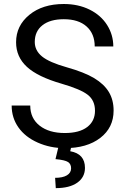

<svg xmlns="http://www.w3.org/2000/svg" viewBox="-20 -741 633 973"><path d="M292 -316.9Q171.4 -351.6 116.5 -402.1Q61.5 -452.6 61.5 -526.9Q61.5 -610.8 128.7 -665.8Q195.8 -720.7 303.2 -720.7Q376.5 -720.7 433.8 -692.4Q491.2 -664.1 522.7 -614.3Q554.2 -564.5 554.2 -505.4H460Q460 -569.8 418.9 -606.7Q377.9 -643.6 303.2 -643.6Q233.9 -643.6 195.1 -613Q156.2 -582.5 156.2 -528.3Q156.2 -484.9 193.1 -454.8Q230 -424.8 318.6 -399.9Q407.2 -375 457.3 -345Q507.3 -314.9 531.5 -274.9Q555.7 -234.9 555.7 -180.7Q555.7 -94.2 488.3 -42.2Q420.9 9.8 308.1 9.8Q234.9 9.8 171.4 -18.3Q107.9 -46.4 73.5 -95.2Q39.1 -144 39.1 -206.1H133.3Q133.3 -141.6 180.9 -104.2Q228.5 -66.9 308.1 -66.9Q382.3 -66.9 421.9 -97.2Q461.4 -127.4 461.4 -179.7Q461.4 -231.9 424.8 -260.5Q388.2 -289.1 292 -316.9ZM341.8 0 335.9 25.4Q410.6 38.6 410.6 109.9Q410.6 157.2 371.6 184.8Q332.5 212.4 262.7 212.4L259.3 160.2Q297.9 160.2 319.1 147.5Q340.3 134.8 340.3 111.8Q340.3 90.3 324.7 80.1Q309.1 69.8 261.2 65.4L276.9 0Z"/></svg>

Font: APIMedia Roboto
Style: Regular
Weight: 400
Designer: Google
Version: Version 2.137; 2017